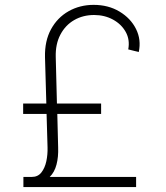

<svg xmlns="http://www.w3.org/2000/svg" viewBox="-20 -757 671 777"><path d="M530.8 0H74.7V-41H108.9Q133.3 -41 147.5 -59.1Q161.6 -77.1 167.5 -104.5Q173.3 -131.8 172.4 -160.6L168.5 -295.9H73.7V-337.9H167.5L162.1 -525.9Q160.6 -591.3 186.5 -638.7Q212.4 -686 257.8 -711.7Q303.2 -737.3 358.9 -737.3Q418.5 -737.3 463.6 -710.2Q508.8 -683.1 530.5 -639.6Q552.2 -596.2 541.5 -546.4L499 -557.1Q506.3 -596.2 488.8 -627.7Q471.2 -659.2 437.3 -677.7Q403.3 -696.3 360.8 -696.3Q315.9 -696.3 280.3 -675.8Q244.6 -655.3 224.4 -616.9Q204.1 -578.6 205.6 -525.9L210.4 -337.9H389.2V-295.9H211.9L215.3 -160.6Q216.8 -122.1 208.7 -91.1Q200.7 -60.1 181.2 -41H530.8Z"/></svg>

Font: Inter Extra Light
Style: Regular
Weight: 200
Designer: Rasmus Andersson
Foundry: rsms
Version: Version 4.000;git-3c8e0fc